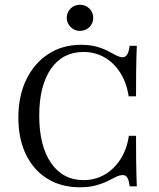

<svg xmlns="http://www.w3.org/2000/svg" viewBox="-20 -769 664 800"><path d="M312.9 11.3Q234.7 11.3 177 -24.6Q119.4 -60.5 87.9 -125.8Q56.5 -191.1 56.5 -279Q56.5 -369.4 89.5 -437.5Q122.6 -505.6 181.5 -544Q240.3 -582.3 317.7 -582.3Q354.8 -582.3 382.3 -574.6Q409.7 -566.9 429.4 -556.5Q449.2 -546 464.1 -538.3Q479 -530.6 491.1 -530.6Q503.2 -530.6 510.1 -541.9Q516.9 -553.2 520.2 -578.2H550Q549.2 -557.3 548.4 -530.6Q547.6 -504 547.2 -465.3Q546.8 -426.6 546.8 -367.7H516.1Q507.3 -425 481 -466.1Q454.8 -507.3 415.7 -529.8Q376.6 -552.4 327.4 -552.4Q241.1 -552.4 192.3 -482.3Q143.5 -412.1 143.5 -287.1Q143.5 -161.3 192.7 -89.9Q241.9 -18.5 328.2 -18.5Q376.6 -18.5 416.1 -41.5Q455.6 -64.5 482.3 -106Q508.9 -147.6 516.9 -203.2H546.8Q546.8 -146.8 547.2 -108.1Q547.6 -69.4 548.4 -41.9Q549.2 -14.5 550 7.3H520.2Q516.9 -18.5 510.5 -29Q504 -39.5 491.9 -39.5Q479 -39.5 463.3 -31.9Q447.6 -24.2 427.4 -14.1Q407.3 -4 379 3.6Q350.8 11.3 312.9 11.3ZM312.9 -640.3Q290.3 -640.3 274.2 -656.5Q258.1 -672.6 258.1 -694.4Q258.1 -717.7 274.2 -733.5Q290.3 -749.2 312.9 -749.2Q336.3 -749.2 352.4 -733.5Q368.5 -717.7 368.5 -694.4Q368.5 -671.8 352.4 -656Q336.3 -640.3 312.9 -640.3Z"/></svg>

Font: Playfair 5pt SemiExpanded Light
Style: Regular
Weight: 400
Version: Version 2.203